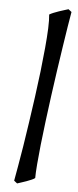

<svg xmlns="http://www.w3.org/2000/svg" viewBox="-54 -772 334 822"><g transform="rotate(5 112.5 -361.0)"><path d="M127.4 -9.8Q123 -5.9 112.8 -1.5Q102.5 2.9 91.1 7.1Q79.6 11.2 68.8 14.6Q58.1 18.1 52.2 20L38.6 9.3Q43 -14.6 49.8 -53.5Q56.6 -92.3 64.5 -140.9Q72.3 -189.5 80.3 -244.4Q88.4 -299.3 96.2 -355.5Q104 -411.6 110.4 -466.3Q116.7 -521 121.1 -568.4Q125.5 -615.7 127 -653.1Q128.4 -690.4 126 -712.4Q132.3 -716.3 143.3 -720.9Q154.3 -725.6 166.3 -729.5Q178.2 -733.4 189 -736.8Q199.7 -740.2 206.5 -742.2L220.2 -731.4Q215.8 -707 209.5 -667.5Q203.1 -627.9 195.8 -579.3Q188.5 -530.8 180.4 -475.8Q172.4 -420.9 164.8 -364.7Q157.2 -308.6 150.4 -254.2Q143.6 -199.7 138.4 -152.6Q133.3 -105.5 130.4 -68.4Q127.4 -31.2 127.4 -9.8Z"/></g></svg>

Font: GentiumAlt
Style: Italic
Weight: 400
Italic angle: -7°
Designer: J. Victor Gaultney
Version: Version 1.02; 2005; OFL release